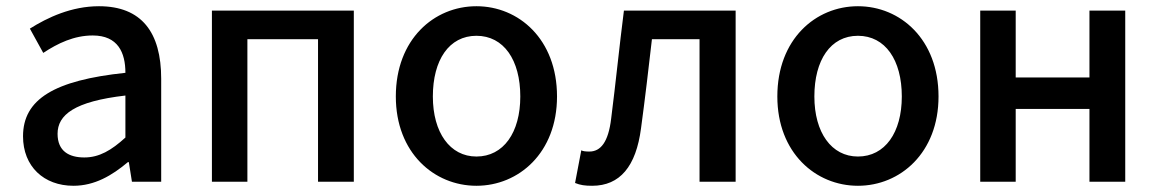

<svg xmlns="http://www.w3.org/2000/svg" viewBox="-20 -584 3723 617"><path d="M216 13C284 13 340 -20 391 -63H394L404 0H498V-331C498 -480 435 -564 298 -564C210 -564 133 -528 76 -492L119 -414C166 -445 218 -470 278 -470C359 -470 383 -415 383 -350C154 -326 54 -265 54 -146C54 -49 121 13 216 13ZM251 -78C202 -78 165 -98 165 -154C165 -215 219 -258 383 -277V-142C338 -101 299 -78 251 -78Z M661 -550V0H775V-458H1002V0H1117V-550Z M1511 13C1647 13 1770 -93 1770 -274C1770 -458 1647 -564 1511 -564C1375 -564 1252 -458 1252 -274C1252 -93 1375 13 1511 13ZM1511 -81C1426 -81 1371 -158 1371 -274C1371 -391 1423 -469 1511 -469C1599 -469 1652 -391 1652 -274C1652 -158 1598 -81 1511 -81Z M1883 13C1972 13 2024 -49 2040 -172C2053 -268 2064 -362 2075 -458H2228V0H2344V-550H1985C1970 -433 1959 -320 1944 -203C1935 -127 1910 -97 1874 -97C1862 -97 1853 -98 1848 -101L1828 4C1845 11 1860 13 1883 13Z M2737 13C2873 13 2996 -93 2996 -274C2996 -458 2873 -564 2737 -564C2601 -564 2478 -458 2478 -274C2478 -93 2601 13 2737 13ZM2737 -81C2652 -81 2597 -158 2597 -274C2597 -391 2649 -469 2737 -469C2825 -469 2878 -391 2878 -274C2878 -158 2824 -81 2737 -81Z M3130 -550V0H3244V-234H3481V0H3596V-550H3481V-335H3244V-550Z"/></svg>

Font: Spoqa Han Sans Neo Medium
Style: Regular
Weight: 500
Designer: [Spoqa Han Sans Neo] Dong-huui Kim ___ Younghwa Kang ___ Yujin Lee ___ [Noto Sans] Ryoko NISHIZUKA ____ (kana & ideograp
Foundry: Spoqa (http://www.spoqa-han-sans.com)
Version: Version 1.100;hotconv 1.0.109;makeotfexe 2.5.65596